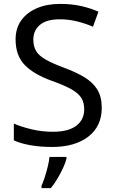

<svg xmlns="http://www.w3.org/2000/svg" viewBox="-20 -744 589 985"><path d="M502 -191Q502 -96 433 -43Q364 10 247 10Q187 10 136 1Q85 -8 51 -24V-110Q87 -94 140.5 -81Q194 -68 251 -68Q331 -68 371.5 -99Q412 -130 412 -183Q412 -218 397 -242Q382 -266 345.5 -286.5Q309 -307 244 -330Q153 -363 106.5 -411Q60 -459 60 -542Q60 -599 89 -639.5Q118 -680 169.5 -702Q221 -724 288 -724Q347 -724 396 -713Q445 -702 485 -684L457 -607Q420 -623 376.5 -634Q333 -645 286 -645Q219 -645 185 -616.5Q151 -588 151 -541Q151 -505 166 -481Q181 -457 215 -438Q249 -419 307 -397Q370 -374 413.5 -347.5Q457 -321 479.5 -284Q502 -247 502 -191ZM321 70Q317 88 304.5 115.5Q292 143 275.5 171Q259 199 241 221H193V209Q201 192 209.5 165.5Q218 139 225 110.5Q232 82 234 61H321Z"/></svg>

Font: Noto Sans Vai
Style: Regular
Weight: 400
Designer: Monotype Design Team
Foundry: Monotype Imaging Inc.
Version: Version 2.001; ttfautohint (v1.8.4.7-5d5b)